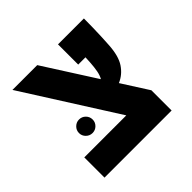

<svg xmlns="http://www.w3.org/2000/svg" viewBox="-150 -736 885 885"><g transform="rotate(-45 293.0 -293.0)"><path d="M54.7 0V-131.8H328.6L40.5 -585.9H202.1L363.8 -332.5Q372.6 -347.2 377 -369.9Q381.3 -392.6 383.3 -424.3Q384.3 -438.5 384.8 -454.1H337.4V-585.9H506.3Q506.3 -560.1 505.6 -528.8Q504.9 -497.6 503.7 -468.3Q502.4 -439 501 -418.5Q497.1 -350.1 472.7 -313.7Q448.2 -277.3 409.7 -261.2L492.2 -131.8V0ZM161.1 -184.1Q143.1 -184.1 129.9 -197Q116.7 -210 116.7 -228Q116.7 -246.6 129.9 -259.5Q143.1 -272.5 161.1 -272.5Q179.7 -272.5 192.6 -259.5Q205.6 -246.6 205.6 -228Q205.6 -210 192.6 -197Q179.7 -184.1 161.1 -184.1Z"/></g></svg>

Font: Cascadia Code NF
Style: Bold
Weight: 700
Monospace: yes
Designer: Aaron Bell
Foundry: Saja Typeworks
Version: Version 2404.023; ttfautohint (v1.8.4)